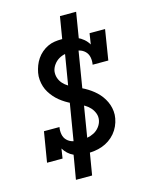

<svg xmlns="http://www.w3.org/2000/svg" viewBox="-136 -924 872 1112"><g transform="rotate(-15 300.0 -368.0)"><path d="M280 -29Q259 -29 238.5 -32Q218 -35 200.5 -43Q183 -51 168.5 -64.5Q154 -78 144 -95L135 -37H42L72 -218H165Q161 -196 165 -174.5Q169 -153 183.5 -138.5Q198 -124 219 -118.5Q240 -113 262 -113Q283 -113 304 -116.5Q325 -120 344.5 -130Q364 -140 378 -158Q392 -176 396 -197Q400 -219 392.5 -238.5Q385 -258 372 -272.5Q359 -287 341.5 -297.5Q324 -308 305.5 -316.5Q287 -325 269 -333.5Q251 -342 234 -352.5Q217 -363 201.5 -375.5Q186 -388 173 -403Q160 -418 149.5 -435Q139 -452 133 -471Q127 -490 125 -511.5Q123 -533 127 -554Q131 -575 138.5 -595Q146 -615 158.5 -633.5Q171 -652 188 -666.5Q205 -681 225 -690.5Q245 -700 266 -703Q287 -706 307 -706Q331 -706 354 -702.5Q377 -699 398 -690Q419 -681 436 -666.5Q453 -652 464 -633L474 -698H567L538 -517H444Q448 -539 444 -560.5Q440 -582 425.5 -596.5Q411 -611 390.5 -616.5Q370 -622 348 -622Q328 -622 307.5 -618.5Q287 -615 269 -604.5Q251 -594 238 -576.5Q225 -559 221 -539Q218 -517 224.5 -497.5Q231 -478 244.5 -463Q258 -448 275 -438Q292 -428 310.5 -419.5Q329 -411 347 -402.5Q365 -394 382 -383.5Q399 -373 414.5 -360.5Q430 -348 443 -333.5Q456 -319 466.5 -301.5Q477 -284 483.5 -265Q490 -246 492 -225Q494 -204 490 -183Q486 -160 476 -138Q466 -116 450.5 -97.5Q435 -79 414.5 -65Q394 -51 371.5 -43Q349 -35 326 -32Q303 -29 280 -29ZM178 102 210 -86 217 -84 312 -656H352L305 -663L334 -838H431L400 -649L392 -651L298 -79H257L304 -72L275 102Z"/></g></svg>

Font: Iosevka Slab MdExObl
Style: Regular
Weight: 500
Width: 7
Italic angle: -9°
Monospace: yes
Designer: Belleve Invis
Foundry: Belleve Invis
Version: Version 11.1.1; ttfautohint (v1.8.3)